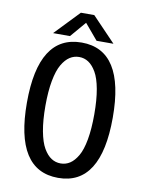

<svg xmlns="http://www.w3.org/2000/svg" viewBox="-94 -924 759 1002"><g transform="rotate(10 285.0 -423.0)"><path d="M447.5 -728.5H358L288 -811.5L217 -728.5H127.5L252 -858.5H323ZM284 11Q56 11 56 -348Q56 -706 284 -706Q511 -706 511 -348Q511 11 284 11ZM234.5 -80Q257 -65.5 284 -65.5Q311 -65.5 333.2 -80Q355.5 -94.5 374 -126Q392.5 -157.5 402.8 -214.2Q413 -271 413 -348Q413 -425 402.8 -481.2Q392.5 -537.5 374 -569Q355.5 -600.5 333.2 -615Q311 -629.5 284 -629.5Q257 -629.5 234.5 -615Q212 -600.5 193.5 -569Q175 -537.5 164.5 -481.2Q154 -425 154 -348Q154 -271 164.5 -214.5Q175 -158 193.5 -126.2Q212 -94.5 234.5 -80Z"/></g></svg>

Font: League Mono Narrow
Style: Regular
Weight: 400
Width: 3
Designer: Tyler Finck
Foundry: The League of Moveable Type / Tyler Finck
Version: Version 2.210